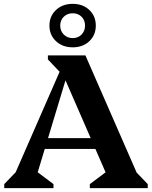

<svg xmlns="http://www.w3.org/2000/svg" viewBox="-20 -978 790 998"><path d="M2 0V-21L81 -103L31 -13L327 -690H424L720 -13L669 -103L748 -21V0H447V-21L555 -102L559 -13L298 -612H336L155 -13L150 -102L258 -21V0ZM173 -204V-260H545V-204ZM305 -589 229 -669V-690H349ZM358 -732Q305 -732 271 -764Q237 -796 237 -845Q237 -894 271 -926Q305 -958 358 -958Q411 -958 444.5 -926Q478 -894 478 -845Q478 -796 444.5 -764Q411 -732 358 -732ZM358 -780Q386 -780 404 -798.5Q422 -817 422 -845Q422 -873 404 -891Q386 -909 358 -909Q330 -909 311.5 -891Q293 -873 293 -845Q293 -817 311.5 -798.5Q330 -780 358 -780Z"/></svg>

Font: Platypi Light SemiBold
Style: Regular
Weight: 600
Version: Version 1.200